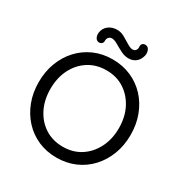

<svg xmlns="http://www.w3.org/2000/svg" viewBox="-202 -1052 1168 1220"><g transform="rotate(30 382.0 -442.0)"><path d="M719 -350Q719 -273 694 -207.5Q669 -142 624 -93Q579 -44 517 -17Q455 10 382 10Q308 10 246.5 -17Q185 -44 140 -93Q95 -142 70 -207.5Q45 -273 45 -350Q45 -428 70 -493.5Q95 -559 140 -607.5Q185 -656 246.5 -683Q308 -710 382 -710Q455 -710 517 -683Q579 -656 624 -607.5Q669 -559 694 -493.5Q719 -428 719 -350ZM633 -350Q633 -432 600.5 -495Q568 -558 512 -594Q456 -630 382 -630Q308 -630 251.5 -594Q195 -558 163 -495Q131 -432 131 -350Q131 -269 163 -205.5Q195 -142 251.5 -106Q308 -70 382 -70Q456 -70 512 -106Q568 -142 600.5 -205.5Q633 -269 633 -350ZM251 -759Q235 -759 225.5 -773.5Q216 -788 218 -812Q222 -845 248 -866Q274 -887 313 -887Q340 -887 366.5 -872Q393 -857 417 -842Q441 -827 458 -827Q471 -827 479 -836Q487 -845 487 -860Q484 -876 492 -885Q500 -894 513 -894Q531 -894 540 -879.5Q549 -865 548 -842Q545 -822 534.5 -804Q524 -786 505.5 -775.5Q487 -765 462 -765Q434 -765 405.5 -779.5Q377 -794 352.5 -808.5Q328 -823 310 -823Q298 -823 289 -815Q280 -807 278 -791Q280 -776 271.5 -767.5Q263 -759 251 -759Z"/></g></svg>

Font: Quicksand Light Medium
Style: Regular
Weight: 500
Version: Version 3.006